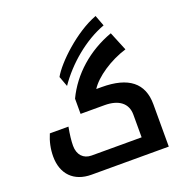

<svg xmlns="http://www.w3.org/2000/svg" viewBox="-167 -1133 1222 1280"><g transform="rotate(-20 443.5 -492.5)"><path d="M286 -685 313 -612C398 -737 537 -856 680 -908L651 -985C498 -928 332 -769 286 -685ZM264 0H812V-300C812 -451 717 -526 527 -526H489C534 -597 647 -673 762 -708L707 -842C538 -781 405 -663 334 -514V-406H504C605 -406 663 -361 663 -281V-120H308C251 -120 214 -159 214 -223C214 -257 219 -301 229 -354H97C76 -305 65 -254 65 -201C65 -76 140 0 264 0Z"/></g></svg>

Font: Noto Kufi Arabic
Style: Bold
Weight: 700
Designer: Monotype Design Team, David Williams, Khaled Hosny
Foundry: Google LLC
Version: Version 2.109